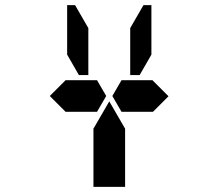

<svg xmlns="http://www.w3.org/2000/svg" viewBox="-20 -876 856 752"><path d="M577 -562 640 -499 579 -438H551H515H456L420 -500L456 -562H515H552ZM490 -766 542 -856H573V-662L527 -582H490ZM360 -562 396 -500 360 -438H301H264H237L175 -500L237 -562H264H301ZM470 -269V-144H346V-269V-372L408 -479L470 -372ZM243 -662V-856H274L326 -766V-582H289Z"/></svg>

Font: DSEG14 Classic
Style: Bold
Weight: 700
Designer: Keshikan(Twitter:@keshinomi_88pro)
Version: Version 0.46